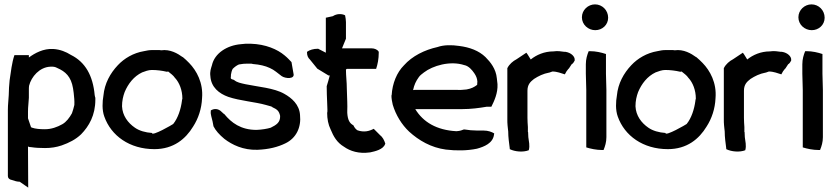

<svg xmlns="http://www.w3.org/2000/svg" viewBox="-20 -689 3810 878"><path d="M16 116C16 126 23 132 34 134C48 139 59 142 70 142L109 169L108 -19C112 -17 116 -16 123 -16C141 -13 165 -12 186 -12C214 -12 238 -16 262 -24C296 -36 326 -51 351 -75C387 -112 416 -162 416 -233V-243L415 -244C414 -247 414 -248 413 -254C405 -342 371 -405 304 -438C282 -452 255 -463 224 -465C179 -468 139 -446 112 -426V-437H46C34 -402 30 -361 24 -322C22 -301 20 -277 20 -254C19 -231 16 -212 16 -186ZM108 -148V-179C108 -202 111 -218 112 -242V-280C112 -285 112 -290 113 -297C123 -338 161 -382 210 -384C225 -385 233 -383 242 -378C279 -362 305 -339 314 -285L317 -264C319 -245 321 -228 320 -209C318 -199 312 -179 309 -171C298 -151 283 -131 265 -121C242 -108 215 -98 185 -98C162 -98 141 -100 127 -105L126 -106H124C124 -106 123 -106 122 -107Z M453 -252C448 -224 446 -186 457 -156C488 -68 573 -7 686 -7C774 -7 829 -54 863 -110C887 -147 902 -192 904 -240C910 -310 879 -366 845 -401C835 -412 826 -419 816 -428H815C793 -444 758 -465 717 -459C716 -459 713 -460 710 -460H674C662 -460 652 -458 638 -455C590 -447 548 -422 519 -391C484 -354 458 -307 453 -252ZM538 -203C538 -228 543 -249 550 -268C566 -306 592 -340 630 -358C643 -363 659 -369 674 -369C697 -369 721 -366 742 -361H744C746 -361 747 -362 749 -362C761 -352 772 -345 780 -333V-332H781C800 -311 814 -277 814 -238C814 -235 812 -234 812 -228C807 -190 794 -149 772 -122C770 -120 674 -64 675 -81C645 -83 617 -91 597 -105C565 -127 540 -160 538 -203Z M942 -341C945 -290 982 -261 1024 -246C1077 -228 1147 -223 1196 -209C1207 -205 1218 -204 1225 -200V-199C1247 -189 1256 -182 1261 -159C1262 -129 1244 -118 1218 -105C1202 -100 1177 -96 1153 -95C1081 -95 1038 -128 1006 -167L1005 -168H1004C1001 -170 999 -173 994 -177C978 -194 958 -193 944 -184V-181C943 -173 944 -165 946 -158L952 -134L956 -113V-112C966 -92 983 -73 1006 -54C1041 -27 1092 -2 1157 -4C1210 -6 1251 -17 1284 -33C1335 -57 1358 -107 1352 -163C1349 -211 1314 -241 1280 -260C1233 -287 1159 -292 1102 -304C1080 -309 1064 -312 1052 -322L1050 -323L1049 -324C1035 -328 1034 -328 1036 -341V-347C1037 -355 1040 -367 1044 -374C1051 -381 1066 -394 1077 -395H1078C1087 -397 1098 -398 1112 -398H1129C1130 -398 1134 -397 1138 -396H1139C1166 -394 1193 -388 1214 -378C1235 -369 1250 -354 1268 -341C1285 -329 1330 -326 1322 -353L1313 -405C1306 -412 1296 -424 1281 -436C1249 -463 1195 -487 1127 -489H1103C1097 -488 1090 -488 1082 -487C1019 -482 961 -446 949 -390C945 -377 939 -362 942 -341Z M1384 -448C1384 -435 1389 -424 1397 -417L1431 -375L1482 -344H1488C1483 -327 1480 -312 1474 -295V-292C1474 -268 1475 -245 1476 -222C1476 -205 1478 -191 1477 -175H1476V-174C1476 -145 1481 -119 1492 -97C1505 -65 1521 -37 1553 -18C1581 2 1621 15 1671 8H1672C1695 3 1732 -5 1741 -30L1742 -32C1737 -48 1730 -62 1717 -72L1689 -100C1668 -89 1645 -83 1615 -93C1608 -97 1601 -105 1596 -116C1579 -125 1570 -140 1568 -173V-181C1569 -195 1568 -210 1568 -222V-223L1566 -283C1566 -315 1562 -340 1562 -371L1566 -374H1700C1707 -395 1712 -420 1712 -448V-452C1707 -462 1693 -468 1679 -468H1544L1562 -512V-588C1562 -598 1560 -609 1558 -619C1543 -627 1520 -627 1502 -615L1470 -608V-448L1435 -466H1433C1414 -466 1396 -461 1384 -452Z M1770 -253C1770 -238 1773 -223 1776 -210C1790 -163 1817 -119 1851 -87C1895 -47 1951 -14 2019 -5C2068 1 2118 0 2161 -9C2194 -18 2234 -34 2239 -73L2240 -79C2228 -86 2212 -92 2192 -92H2163C2143 -92 2122 -94 2104 -97H2101C2093 -94 2085 -90 2067 -89C1976 -94 1915 -131 1879 -190H2092C2134 -190 2171 -195 2206 -201H2227C2240 -227 2257 -263 2255 -304L2252 -331C2248 -374 2223 -405 2200 -428C2170 -457 2128 -473 2079 -479C2046 -484 2009 -484 1981 -474C1922 -461 1865 -433 1827 -390C1795 -358 1774 -308 1771 -253ZM1869 -277C1874 -301 1882 -318 1895 -336C1901 -345 1909 -350 1919 -358C1958 -388 2038 -413 2104 -391H2105C2124 -386 2138 -370 2149 -354C2157 -342 2162 -331 2163 -316C2163 -313 2162 -308 2162 -301C2149 -291 2136 -284 2114 -280L2091 -278C2085 -277 2078 -278 2071 -278H1877C1874 -278 1872 -277 1869 -277Z M2300 -142C2300 -133 2300 -127 2301 -116C2301 -107 2304 -95 2304 -88C2304 -60 2308 -36 2311 -11V-7C2335 5 2373 8 2398 -2C2404 -24 2398 -43 2396 -62L2395 -84V-85C2395 -85 2394 -85 2394 -86V-108C2393 -122 2392 -136 2392 -150V-274C2392 -302 2405 -315 2422 -328C2442 -341 2464 -352 2491 -357H2492L2506 -362C2528 -362 2546 -354 2563 -349C2568 -359 2572 -366 2580 -375H2581L2594 -395C2600 -398 2605 -406 2608 -412V-414C2610 -430 2592 -448 2566 -452H2561C2548 -454 2529 -457 2511 -454C2469 -454 2433 -438 2407 -417C2402 -424 2395 -438 2387 -448L2342 -418C2326 -410 2309 -395 2301 -379L2300 -378Z M2641 -610C2641 -576 2670 -551 2702 -551C2734 -551 2761 -575 2761 -608C2761 -642 2734 -669 2701 -669C2669 -669 2641 -643 2641 -610ZM2659 -352C2659 -326 2661 -304 2661 -277V-15C2680 -9 2707 -3 2734 -3H2740C2747 -20 2753 -39 2753 -62V-277C2753 -304 2751 -326 2751 -352V-442C2730 -449 2705 -455 2678 -455H2672C2665 -438 2659 -419 2659 -395Z M2801 -252C2796 -224 2794 -186 2805 -156C2836 -68 2921 -7 3034 -7C3122 -7 3177 -54 3211 -110C3235 -147 3250 -192 3252 -240C3258 -310 3227 -366 3193 -401C3183 -412 3174 -419 3164 -428H3163C3141 -444 3106 -465 3065 -459C3064 -459 3061 -460 3058 -460H3022C3010 -460 3000 -458 2986 -455C2938 -447 2896 -422 2867 -391C2832 -354 2806 -307 2801 -252ZM2886 -203C2886 -228 2891 -249 2898 -268C2914 -306 2940 -340 2978 -358C2991 -363 3007 -369 3022 -369C3045 -369 3069 -366 3090 -361H3092C3094 -361 3095 -362 3097 -362C3109 -352 3120 -345 3128 -333V-332H3129C3148 -311 3162 -277 3162 -238C3162 -235 3160 -234 3160 -228C3155 -190 3142 -149 3120 -122C3118 -120 3022 -64 3023 -81C2993 -83 2965 -91 2945 -105C2913 -127 2888 -160 2886 -203Z M3290 -142C3290 -133 3290 -127 3291 -116C3291 -107 3294 -95 3294 -88C3294 -60 3298 -36 3301 -11V-7C3325 5 3363 8 3388 -2C3394 -24 3388 -43 3386 -62L3385 -84V-85C3385 -85 3384 -85 3384 -86V-108C3383 -122 3382 -136 3382 -150V-274C3382 -302 3395 -315 3412 -328C3432 -341 3454 -352 3481 -357H3482L3496 -362C3518 -362 3536 -354 3553 -349C3558 -359 3562 -366 3570 -375H3571L3584 -395C3590 -398 3595 -406 3598 -412V-414C3600 -430 3582 -448 3556 -452H3551C3538 -454 3519 -457 3501 -454C3459 -454 3423 -438 3397 -417C3392 -424 3385 -438 3377 -448L3332 -418C3316 -410 3299 -395 3291 -379L3290 -378Z M3631 -610C3631 -576 3660 -551 3692 -551C3724 -551 3751 -575 3751 -608C3751 -642 3724 -669 3691 -669C3659 -669 3631 -643 3631 -610ZM3649 -352C3649 -326 3651 -304 3651 -277V-15C3670 -9 3697 -3 3724 -3H3730C3737 -20 3743 -39 3743 -62V-277C3743 -304 3741 -326 3741 -352V-442C3720 -449 3695 -455 3668 -455H3662C3655 -438 3649 -419 3649 -395Z"/></svg>

Font: SolarCharger
Style: 750
Weight: 700
Designer: Mew Too
Foundry: Cannot Into Space Fonts/KineticPlasma Fonts
Version: Version 1.100